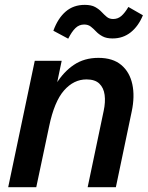

<svg xmlns="http://www.w3.org/2000/svg" viewBox="-20 -781 617 801"><path d="M14.2 0 125 -527.3H237.3L212.4 -407.7L213.4 -429.7Q244.6 -481 288.1 -510.3Q331.5 -539.6 390.6 -539.6Q450.7 -539.6 485.8 -510Q521 -480.5 532 -429.7Q543 -378.9 529.3 -314.9L463.4 0H345.7L412.6 -318.8Q420.4 -355.5 416.5 -385Q412.6 -414.6 394.5 -432.1Q376.5 -449.7 340.8 -449.7Q287.6 -449.7 247.1 -403.6Q206.5 -357.4 185.1 -254.4L131.3 0ZM449.7 -620.6Q424.3 -620.6 408.2 -629.2Q392.1 -637.7 381.1 -649.4Q370.1 -661.1 358.9 -669.9Q347.7 -678.7 331.1 -678.7Q310.1 -678.7 294.7 -663.8Q279.3 -648.9 264.6 -619.6L202.6 -652.8Q221.7 -705.1 254.2 -732.9Q286.6 -760.7 333.5 -760.7Q360.8 -760.7 377 -751.7Q393.1 -742.7 403.8 -731.2Q414.6 -719.7 425.3 -710.7Q436 -701.7 452.1 -701.7Q471.7 -701.7 486.3 -714.4Q501 -727.1 515.6 -752L576.2 -717.3Q557.6 -671.9 525.4 -646.2Q493.2 -620.6 449.7 -620.6Z"/></svg>

Font: Schibsted Grotesk SemiBold
Style: Italic
Weight: 600
Italic angle: -12°
Designer: Bakken & Baeck AS, Henrik Kongsvoll
Foundry: Schibsted ASA
Version: Version 1.100;gftools[0.9.25]